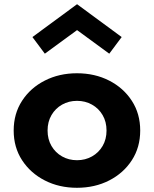

<svg xmlns="http://www.w3.org/2000/svg" viewBox="-20 -876 732 912"><path d="M345.5 16Q261 16 193 -18.8Q125 -53.5 85 -114.8Q45 -176 45 -256Q45 -336 84.8 -397.2Q124.5 -458.5 192.8 -493.2Q261 -528 345.5 -528Q430.5 -528 498.5 -493.2Q566.5 -458.5 606.2 -397.2Q646 -336 646 -256Q646 -176 606.2 -114.8Q566.5 -53.5 498.5 -18.8Q430.5 16 345.5 16ZM346 -115Q385 -115 417 -133Q449 -151 467.5 -182.8Q486 -214.5 486 -256Q486 -297.5 467.5 -329.2Q449 -361 417 -379Q385 -397 346 -397Q306.5 -397 274.8 -379Q243 -361 224.5 -329.2Q206 -297.5 206 -256Q206 -214.5 224.5 -182.8Q243 -151 274.8 -133Q306.5 -115 346 -115ZM193 -621 134 -700 346 -856 558 -700 499 -621 346 -733Z"/></svg>

Font: Spartan Thin
Style: Bold
Weight: 700
Version: Version 1.004